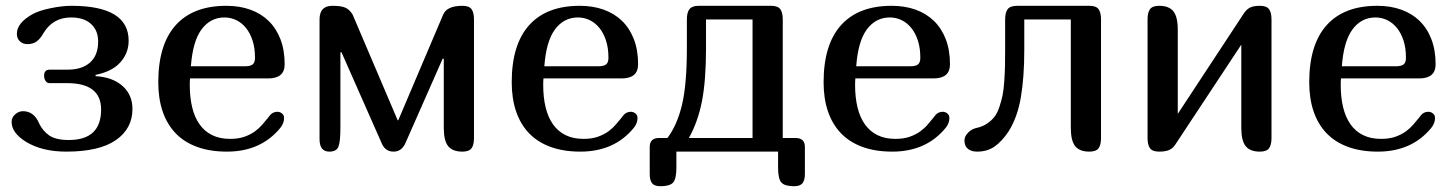

<svg xmlns="http://www.w3.org/2000/svg" viewBox="-20 -522 5002 661"><path d="M113.8 -99.1Q126 -72.3 148.7 -56.2Q171.4 -40 216.8 -40Q328.1 -40 328.1 -145Q328.1 -235.8 210.9 -235.8H150.9Q141.6 -235.8 136.7 -243.7Q131.8 -251.5 131.8 -261.2Q131.8 -282.2 150.9 -282.2H212.9Q262.7 -282.2 290.3 -307.1Q317.9 -332 317.9 -378.9Q317.9 -417.5 293.2 -439.7Q268.6 -461.9 225.1 -461.9Q162.1 -461.9 129.9 -408.2Q119.1 -389.2 106.7 -379.6Q94.2 -370.1 74.2 -370.1Q58.6 -370.1 48.3 -379.9Q38.1 -389.6 38.1 -405.8Q38.1 -442.9 91.8 -473.1Q113.8 -485.4 153.8 -493.7Q193.8 -502 226.1 -502Q422.9 -502 422.9 -381.8Q422.9 -339.8 394.8 -307.9Q366.7 -275.9 309.1 -264.2V-259.8Q368.2 -256.3 402.1 -225.8Q436 -195.3 436 -147Q436 -79.1 378.9 -39.6Q321.8 0 208 0Q124.5 0 68.8 -34.2Q20 -64.9 20 -102.1Q20 -117.7 32.2 -128.4Q44.4 -139.2 59.1 -139.2Q96.2 -139.2 113.8 -99.1Z M910.2 -126Q914.6 -131.3 921.1 -134.3Q927.7 -137.2 935.1 -137.2Q943.8 -137.2 950.9 -131.3Q958 -125.5 958 -116.2Q958 -97.7 945.3 -82Q878.4 0 761.2 0Q702.6 0 658.2 -16.4Q613.8 -32.7 584.2 -63.7Q554.7 -94.7 539.8 -138.9Q524.9 -183.1 524.9 -238.8Q524.9 -368.2 584.7 -435.1Q644.5 -502 759.3 -502Q804.7 -502 841.6 -488.8Q878.4 -475.6 904.8 -450Q931.2 -424.3 945.6 -386.7Q960 -349.1 960 -300.8Q960 -252 903.3 -252H634.3Q633.8 -248 633.5 -242.4Q633.3 -236.8 633.3 -230Q633.3 -187 641.6 -152.6Q649.9 -118.2 667 -94Q684.1 -69.8 710.2 -56.9Q736.3 -43.9 772 -43.9Q801.3 -43.9 822.3 -51.5Q843.3 -59.1 858.2 -70.1Q873 -81.1 883.3 -93.3Q893.6 -105.5 900.9 -114.3ZM752.9 -461.9Q704.6 -461.9 674.1 -421.1Q643.6 -380.4 637.2 -293.9H824.2Q841.8 -293.9 849.9 -300.3Q857.9 -306.6 857.9 -323.2Q857.9 -356.9 849.4 -382.8Q840.8 -408.7 826.4 -426.3Q812 -443.8 793 -452.9Q773.9 -461.9 752.9 -461.9Z M1080.1 -43V-455.1Q1080.1 -502 1124 -502Q1154.8 -502 1168.9 -495.6Q1183.1 -489.3 1193.8 -472.2L1349.1 -107.9H1351.1L1505.9 -472.2Q1519 -502 1571.8 -502Q1594.7 -502 1603.3 -490.5Q1611.8 -479 1611.8 -455.1V-46.9Q1611.8 -22.9 1603.3 -11.5Q1594.7 0 1571.8 0Q1538.1 0 1522.9 -18.8Q1507.8 -37.6 1507.8 -82V-319.8H1503.9L1377 -32.2Q1363.8 0 1335 0Q1307.1 0 1294.9 -26.9L1155.8 -341.8H1151.9V-82Q1151.9 -33.7 1145 -16.8Q1138.2 0 1113.8 0Q1080.1 0 1080.1 -43Z M2127 -126Q2131.3 -131.3 2137.9 -134.3Q2144.5 -137.2 2151.9 -137.2Q2160.6 -137.2 2167.7 -131.3Q2174.8 -125.5 2174.8 -116.2Q2174.8 -97.7 2162.1 -82Q2095.2 0 1978 0Q1919.4 0 1875 -16.4Q1830.6 -32.7 1801 -63.7Q1771.5 -94.7 1756.6 -138.9Q1741.7 -183.1 1741.7 -238.8Q1741.7 -368.2 1801.5 -435.1Q1861.3 -502 1976.1 -502Q2021.5 -502 2058.3 -488.8Q2095.2 -475.6 2121.6 -450Q2147.9 -424.3 2162.4 -386.7Q2176.8 -349.1 2176.8 -300.8Q2176.8 -252 2120.1 -252H1851.1Q1850.6 -248 1850.3 -242.4Q1850.1 -236.8 1850.1 -230Q1850.1 -187 1858.4 -152.6Q1866.7 -118.2 1883.8 -94Q1900.9 -69.8 1927 -56.9Q1953.1 -43.9 1988.8 -43.9Q2018.1 -43.9 2039.1 -51.5Q2060.1 -59.1 2075 -70.1Q2089.8 -81.1 2100.1 -93.3Q2110.4 -105.5 2117.7 -114.3ZM1969.7 -461.9Q1921.4 -461.9 1890.9 -421.1Q1860.4 -380.4 1854 -293.9H2041Q2058.6 -293.9 2066.7 -300.3Q2074.7 -306.6 2074.7 -323.2Q2074.7 -356.9 2066.2 -382.8Q2057.6 -408.7 2043.2 -426.3Q2028.8 -443.8 2009.8 -452.9Q1990.7 -461.9 1969.7 -461.9Z M2249 -46.9H2277.8Q2311.5 -91.8 2328.1 -161.9Q2344.7 -231.9 2344.7 -356V-455.1Q2344.7 -479.5 2353.8 -490.7Q2362.8 -502 2385.7 -502H2634.8Q2657.7 -502 2666.3 -490.5Q2674.8 -479 2674.8 -455.1V-46.9H2718.8Q2751 -46.9 2751 -16.1V77.1Q2751 98.6 2742.7 108.9Q2734.4 119.1 2713.9 119.1Q2682.1 119.1 2670.4 106.7Q2658.7 94.2 2658.7 55.2V0H2308.6V55.2Q2308.6 94.2 2297.1 106.7Q2285.6 119.1 2253.9 119.1Q2232.9 119.1 2224.9 108.9Q2216.8 98.6 2216.8 77.1V-16.1Q2216.8 -46.9 2249 -46.9ZM2351.6 -46.9H2570.8V-455.1H2410.6V-356Q2410.6 -245.1 2396.7 -173.8Q2382.8 -102.5 2351.6 -46.9Z M3200.7 -126Q3205.1 -131.3 3211.7 -134.3Q3218.3 -137.2 3225.6 -137.2Q3234.4 -137.2 3241.5 -131.3Q3248.5 -125.5 3248.5 -116.2Q3248.5 -97.7 3235.8 -82Q3168.9 0 3051.8 0Q2993.2 0 2948.7 -16.4Q2904.3 -32.7 2874.8 -63.7Q2845.2 -94.7 2830.3 -138.9Q2815.4 -183.1 2815.4 -238.8Q2815.4 -368.2 2875.2 -435.1Q2935.1 -502 3049.8 -502Q3095.2 -502 3132.1 -488.8Q3168.9 -475.6 3195.3 -450Q3221.7 -424.3 3236.1 -386.7Q3250.5 -349.1 3250.5 -300.8Q3250.5 -252 3193.8 -252H2924.8Q2924.3 -248 2924.1 -242.4Q2923.8 -236.8 2923.8 -230Q2923.8 -187 2932.1 -152.6Q2940.4 -118.2 2957.5 -94Q2974.6 -69.8 3000.7 -56.9Q3026.9 -43.9 3062.5 -43.9Q3091.8 -43.9 3112.8 -51.5Q3133.8 -59.1 3148.7 -70.1Q3163.6 -81.1 3173.8 -93.3Q3184.1 -105.5 3191.4 -114.3ZM3043.5 -461.9Q2995.1 -461.9 2964.6 -421.1Q2934.1 -380.4 2927.7 -293.9H3114.7Q3132.3 -293.9 3140.4 -300.3Q3148.4 -306.6 3148.4 -323.2Q3148.4 -356.9 3139.9 -382.8Q3131.3 -408.7 3116.9 -426.3Q3102.5 -443.8 3083.5 -452.9Q3064.5 -461.9 3043.5 -461.9Z M3770.5 -455.1V-46.9Q3770.5 -22.9 3762 -11.5Q3753.4 0 3730.5 0Q3696.8 0 3681.6 -18.8Q3666.5 -37.6 3666.5 -82V-455.1H3506.3V-350.1Q3506.3 -255.9 3494.4 -186.3Q3482.4 -116.7 3451.7 -68.8Q3429.2 -35.2 3404.1 -17.6Q3378.9 0 3343.8 0Q3324.2 0 3312.3 -9.5Q3300.3 -19 3300.3 -39.1Q3300.3 -52.2 3313 -65.4Q3325.7 -78.6 3343.8 -82Q3363.3 -86.4 3378.4 -96.7Q3393.6 -106.9 3403.6 -119.9Q3413.6 -132.8 3420.7 -154.1Q3427.7 -175.3 3431.6 -194.3Q3435.5 -213.4 3437.5 -243.4Q3439.5 -273.4 3439.9 -296.4Q3440.4 -319.3 3440.4 -356V-455.1Q3440.4 -478.5 3449 -490.2Q3457.5 -502 3482.4 -502H3730.5Q3753.4 -502 3762 -490.5Q3770.5 -479 3770.5 -455.1Z M4357.4 -455.1V-46.9Q4357.4 -22.9 4348.9 -11.5Q4340.3 0 4317.4 0Q4283.7 0 4268.6 -18.8Q4253.4 -37.6 4253.4 -82V-368.2L4027.3 -25.9Q4018.6 -11.7 4005.6 -5.9Q3992.7 0 3970.7 0Q3947.8 0 3939.2 -11.5Q3930.7 -22.9 3930.7 -46.9V-455.1Q3930.7 -479 3939.2 -490.5Q3947.8 -502 3970.7 -502Q4004.4 -502 4019.5 -483.2Q4034.7 -464.4 4034.7 -419.9V-129.9L4259.8 -472.2Q4270 -488.8 4282.5 -495.4Q4294.9 -502 4317.4 -502Q4340.3 -502 4348.9 -490.5Q4357.4 -479 4357.4 -455.1Z M4872.6 -126Q4877 -131.3 4883.5 -134.3Q4890.1 -137.2 4897.5 -137.2Q4906.2 -137.2 4913.3 -131.3Q4920.4 -125.5 4920.4 -116.2Q4920.4 -97.7 4907.7 -82Q4840.8 0 4723.6 0Q4665 0 4620.6 -16.4Q4576.2 -32.7 4546.6 -63.7Q4517.1 -94.7 4502.2 -138.9Q4487.3 -183.1 4487.3 -238.8Q4487.3 -368.2 4547.1 -435.1Q4606.9 -502 4721.7 -502Q4767.1 -502 4804 -488.8Q4840.8 -475.6 4867.2 -450Q4893.6 -424.3 4908 -386.7Q4922.4 -349.1 4922.4 -300.8Q4922.4 -252 4865.7 -252H4596.7Q4596.2 -248 4595.9 -242.4Q4595.7 -236.8 4595.7 -230Q4595.7 -187 4604 -152.6Q4612.3 -118.2 4629.4 -94Q4646.5 -69.8 4672.6 -56.9Q4698.7 -43.9 4734.4 -43.9Q4763.7 -43.9 4784.7 -51.5Q4805.7 -59.1 4820.6 -70.1Q4835.4 -81.1 4845.7 -93.3Q4856 -105.5 4863.3 -114.3ZM4715.3 -461.9Q4667 -461.9 4636.5 -421.1Q4606 -380.4 4599.6 -293.9H4786.6Q4804.2 -293.9 4812.3 -300.3Q4820.3 -306.6 4820.3 -323.2Q4820.3 -356.9 4811.8 -382.8Q4803.2 -408.7 4788.8 -426.3Q4774.4 -443.8 4755.4 -452.9Q4736.3 -461.9 4715.3 -461.9Z"/></svg>

Font: Marmelad
Style: Regular
Weight: 400
Designer: Manvel Shmavonyan
Foundry: Cyreal (www.cyreal.org)
Version: Version 1.000